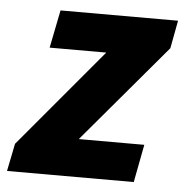

<svg xmlns="http://www.w3.org/2000/svg" viewBox="-52 -539 561 581"><g transform="rotate(5 228.0 -249.0)"><path d="M-10 0 7 -84 258 -383H86L109 -498H466L450 -413L198 -115H397L375 0Z"/></g></svg>

Font: Source Sans 3 ExtraBold
Style: Italic
Weight: 800
Italic angle: -11°
Version: Version 3.052;hotconv 1.1.0;makeotfexe 2.6.0